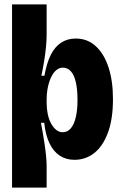

<svg xmlns="http://www.w3.org/2000/svg" viewBox="-20 -716 558 877"><path d="M35 141V-286V-696H193V-558Q193 -532 190 -500.5Q187 -469 181.5 -436Q176 -403 169 -370H183Q193 -427 211.5 -464.5Q230 -502 259 -521Q288 -540 326 -540Q379 -540 417 -505.5Q455 -471 475.5 -409Q496 -347 496 -263Q496 -172 473 -110Q450 -48 410.5 -17Q371 14 320 14Q282 14 253 -5Q224 -24 206 -61.5Q188 -99 182 -155H167Q171 -135 175.5 -109Q180 -83 184 -56Q188 -29 190.5 -3Q193 23 193 43V141ZM266 -112Q289 -112 304 -130.5Q319 -149 326.5 -182Q334 -215 334 -259Q334 -307 326.5 -340Q319 -373 304 -390Q289 -407 267 -407Q254 -407 242.5 -399.5Q231 -392 222 -378.5Q213 -365 206.5 -346.5Q200 -328 196.5 -306.5Q193 -285 193 -261V-247Q193 -220 198 -195.5Q203 -171 213 -152.5Q223 -134 236.5 -123Q250 -112 266 -112Z"/></svg>

Font: Bricolage Grotesque 72pt SemiCondensed ExtraBold
Style: Regular
Weight: 800
Width: 4
Designer: Mathieu Triay
Foundry: Atelier Triay
Version: Version 1.001;gftools[0.9.33.dev8+g029e19f]